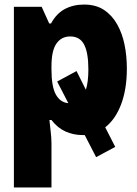

<svg xmlns="http://www.w3.org/2000/svg" viewBox="-20 -583 603 843"><path d="M41 240V-553H163L196 -480H204Q228 -524 265 -543.5Q302 -563 349 -563Q401 -563 436.5 -539.5Q472 -516 494.5 -476Q517 -436 527 -386Q537 -336 537 -282Q537 -192 512 -125.5Q487 -59 442 -24L486 62L402 107L352 10Q347 10 342 10Q303 10 268 -5.5Q233 -21 206 -56H197Q198 -42 202 -10.5Q206 21 206 47V240ZM206 -278Q206 -202 225.5 -167.5Q245 -133 280 -130L231 -225L316 -271L357 -189Q368 -223 368 -278Q368 -351 349.5 -387Q331 -423 288 -423Q250 -423 228 -392Q206 -361 206 -292Z"/></svg>

Font: Noto Sans Mono SemiCondensed Black
Style: Regular
Weight: 900
Width: 4
Designer: Monotype Design Team
Foundry: Monotype Imaging Inc.
Version: Version 2.014; ttfautohint (v1.8.4.7-5d5b)